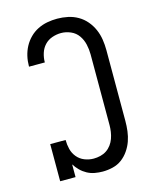

<svg xmlns="http://www.w3.org/2000/svg" viewBox="-113 -819 726 904"><g transform="rotate(-15 250.0 -367.5)"><path d="M275 8Q256 8 236.5 4.5Q217 1 199.5 -8.5Q182 -18 168 -32Q154 -46 144 -62V0H69V-181H144Q144 -158 149.5 -136Q155 -114 169.5 -96.5Q184 -79 205.5 -70.5Q227 -62 250 -62Q266 -62 282.5 -66Q299 -70 312.5 -79Q326 -88 336 -101.5Q346 -115 351.5 -130.5Q357 -146 359.5 -162.5Q362 -179 362 -195V-540Q362 -564 356.5 -588.5Q351 -613 337 -633Q323 -653 300 -663Q277 -673 253 -673Q231 -673 209.5 -665.5Q188 -658 173 -642Q158 -626 151 -604Q144 -582 144 -560Q144 -560 144 -559.5Q144 -559 144 -559H67Q67 -559 67 -560Q67 -561 67 -561Q67 -586 72.5 -610Q78 -634 89.5 -655.5Q101 -677 118.5 -694.5Q136 -712 158 -723Q180 -734 204 -738.5Q228 -743 253 -743Q279 -743 305 -737.5Q331 -732 353.5 -719Q376 -706 393 -686Q410 -666 420.5 -642Q431 -618 435 -592Q439 -566 439 -540V-195Q439 -170 436 -145.5Q433 -121 425 -98Q417 -75 402.5 -54Q388 -33 368.5 -18.5Q349 -4 324.5 2Q300 8 275 8Z"/></g></svg>

Font: Iosevka Gothic
Style: Regular
Weight: 400
Monospace: yes
Designer: Belleve Invis
Foundry: Belleve Invis
Version: Version 15.5.1; ttfautohint (v1.8.4)